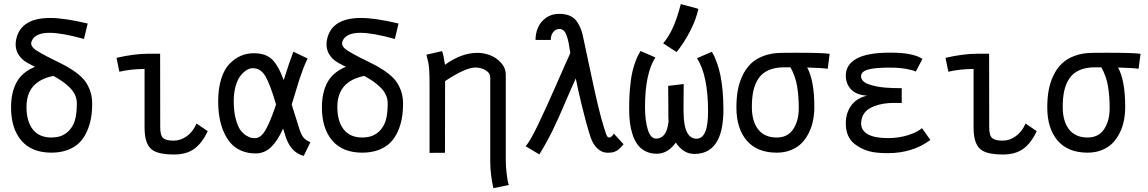

<svg xmlns="http://www.w3.org/2000/svg" viewBox="-20 -763 5733 959"><path d="M440.4 -246.1Q440.4 -206.1 434.3 -171.6Q428.2 -137.2 413.6 -105Q398.9 -72.8 376.2 -50Q353.5 -27.3 317.9 -13.9Q282.2 -0.5 236.3 -0.5H235.4Q137.7 -1 86.4 -61.3Q35.2 -121.6 35.2 -226.6Q35.2 -300.8 62.7 -351.8Q90.3 -402.8 154.8 -429.2Q114.3 -449.2 100.1 -460Q58.1 -493.7 58.1 -542Q58.1 -554.7 62 -571.8Q87.4 -673.3 230.5 -673.3Q301.8 -673.3 418 -645.5L399.4 -568.4Q289.1 -599.1 227.5 -599.1Q157.7 -599.1 139.2 -560.1Q135.7 -552.7 135.7 -545.4Q135.7 -529.3 159.2 -512.7Q183.6 -497.1 220.5 -478Q257.3 -459 285.2 -445.8Q313 -432.6 343.8 -412.1Q374.5 -391.6 394.3 -370.6Q414.1 -349.6 427.2 -317.4Q440.4 -285.2 440.4 -246.1ZM247.1 -383.8Q112.3 -357.4 112.3 -229Q112.3 -156.7 144 -116.5Q175.8 -76.2 236.3 -76.2Q264.2 -76.7 282.5 -83Q300.8 -89.4 319.3 -105Q343.8 -127.9 353.8 -160.9Q363.8 -193.8 363.8 -247.1Q363.8 -269 354.5 -289.1Q345.2 -309.1 328.1 -325.9Q311 -342.8 291.7 -356.2Q272.5 -369.6 247.1 -383.8Z M721.2 -494.6H779.8Q779.8 -494.6 780.3 -126.5Q780.3 -85.9 795.4 -73.2Q810.5 -60.5 847.2 -60.5Q882.3 -60.5 913.1 -82.8Q943.8 -105 961.9 -146L1017.6 -107.9Q990.2 -49.3 951.2 -20.3Q912.1 8.8 847.7 8.8Q781.7 8.8 747.6 -9.8Q702.1 -34.7 702.1 -124.5V-418.5Q635.3 -418.5 576.2 -404.8L562 -474.1Q650.4 -494.6 721.2 -494.6Z M1147.5 -257.3Q1147.5 -206.5 1157.5 -169.2Q1167.5 -131.8 1180.2 -114.3Q1192.9 -96.7 1209.5 -86.4Q1226.1 -76.2 1234.1 -74.7Q1242.2 -73.2 1248.5 -73.2H1254.9Q1283.7 -73.2 1307.9 -116.5Q1332 -159.7 1358.9 -241.2Q1329.1 -342.3 1305.7 -382.3Q1282.2 -422.4 1242.2 -422.4Q1227.1 -422.4 1211.2 -412.6Q1195.3 -402.8 1180.7 -384Q1166 -365.2 1156.7 -332Q1147.5 -298.8 1147.5 -257.3ZM1437 -240.7Q1471.2 -130.9 1477.1 -113.3Q1484.9 -89.8 1496.3 -75.7Q1507.8 -61.5 1530.3 -52.7L1497.1 15.6Q1430.2 -1 1404.3 -87.9Q1397.5 -110.4 1394 -121.1Q1368.2 -62 1335 -29.3Q1301.8 3.4 1256.8 3.4Q1215.8 3.4 1183.3 -11.2Q1150.9 -25.9 1130.1 -50.5Q1109.4 -75.2 1095.5 -109.1Q1081.5 -143.1 1075.7 -179.7Q1069.8 -216.3 1069.8 -257.3Q1069.8 -321.8 1085.2 -369.9Q1100.6 -418 1127 -444.8Q1153.3 -471.7 1183.6 -484.4Q1213.9 -497.1 1247.6 -497.1Q1306.2 -497.1 1337.9 -467.3Q1369.6 -437.5 1397 -362.8Q1425.3 -452.6 1445.3 -504.9L1516.6 -470.7Q1505.4 -449.2 1493.7 -418Q1481.9 -386.7 1475.3 -366Q1468.8 -345.2 1455.1 -300Q1441.4 -254.9 1437 -240.7Z M1993.2 -246.1Q1993.2 -206.1 1987.1 -171.6Q1981 -137.2 1966.3 -105Q1951.7 -72.8 1929 -50Q1906.2 -27.3 1870.6 -13.9Q1835 -0.5 1789.1 -0.5H1788.1Q1690.4 -1 1639.2 -61.3Q1587.9 -121.6 1587.9 -226.6Q1587.9 -300.8 1615.5 -351.8Q1643.1 -402.8 1707.5 -429.2Q1667 -449.2 1652.8 -460Q1610.8 -493.7 1610.8 -542Q1610.8 -554.7 1614.7 -571.8Q1640.1 -673.3 1783.2 -673.3Q1854.5 -673.3 1970.7 -645.5L1952.1 -568.4Q1841.8 -599.1 1780.3 -599.1Q1710.4 -599.1 1691.9 -560.1Q1688.5 -552.7 1688.5 -545.4Q1688.5 -529.3 1711.9 -512.7Q1736.3 -497.1 1773.2 -478Q1810.1 -459 1837.9 -445.8Q1865.7 -432.6 1896.5 -412.1Q1927.2 -391.6 1947 -370.6Q1966.8 -349.6 1980 -317.4Q1993.2 -285.2 1993.2 -246.1ZM1799.8 -383.8Q1665 -357.4 1665 -229Q1665 -156.7 1696.8 -116.5Q1728.5 -76.2 1789.1 -76.2Q1816.9 -76.7 1835.2 -83Q1853.5 -89.4 1872.1 -105Q1896.5 -127.9 1906.5 -160.9Q1916.5 -193.8 1916.5 -247.1Q1916.5 -269 1907.2 -289.1Q1897.9 -309.1 1880.9 -325.9Q1863.8 -342.8 1844.5 -356.2Q1825.2 -369.6 1799.8 -383.8Z M2202.6 -439.5Q2284.2 -499 2365.2 -499Q2396.5 -499 2428 -487.1Q2459.5 -475.1 2482.9 -449Q2506.3 -422.9 2506.3 -388.7V38.6Q2506.3 65.4 2510.7 105Q2515.1 144.5 2521.5 161.1L2444.3 176.8Q2428.7 108.4 2428.7 42V-373.5Q2428.7 -398.4 2405.8 -412.1Q2382.8 -425.8 2354.5 -425.8Q2305.2 -425.8 2203.1 -357.9L2202.6 0L2125.5 0.5V-344.2Q2125.5 -386.7 2123.8 -411.9Q2122.1 -437 2119.6 -449.2Q2117.2 -461.4 2109.9 -489.7L2188 -507.8Q2195.3 -489.7 2202.6 -439.5Z M2673.8 8.3 2605.5 -32.7Q2626.5 -55.2 2667 -139.2Q2707.5 -223.1 2760 -343.3Q2812.5 -463.4 2828.6 -497.6Q2824.2 -527.8 2820.6 -546.9Q2816.9 -565.9 2810.8 -583.7Q2804.7 -601.6 2795.7 -609.9Q2786.6 -618.2 2773.9 -618.2Q2754.9 -618.2 2742.9 -602.5Q2731 -586.9 2731 -563.5H2654.8Q2654.8 -596.2 2667.2 -625.2Q2679.7 -654.3 2707.3 -674.1Q2734.9 -693.8 2772 -693.8Q2823.7 -693.8 2849.6 -668.9Q2875.5 -644 2889.2 -593.8Q2892.6 -580.6 2932.4 -391.4Q2972.2 -202.1 2995.6 -129.9Q2997.1 -124.5 2999.8 -116.5Q3002.4 -108.4 3003.7 -104.5Q3004.9 -100.6 3006.8 -95Q3008.8 -89.4 3010.3 -86.7Q3011.7 -84 3013.7 -81.1Q3015.6 -78.1 3018.1 -77.1Q3020.5 -76.2 3022.9 -76.2Q3028.8 -76.2 3034.4 -81.1Q3040 -85.9 3043 -90.8L3045.4 -96.2L3094.7 -42.5Q3077.1 -22.9 3069.8 -16.4Q3062.5 -9.8 3049.3 -4.9Q3036.1 0 3015.6 0Q2986.8 0 2964.4 -20.8Q2941.9 -41.5 2929.7 -78.1Q2908.7 -142.6 2887 -232.2Q2865.2 -321.8 2856 -371.1Q2835 -326.2 2802.7 -250.2Q2770.5 -174.3 2741.7 -114.7Q2712.9 -55.2 2673.8 8.3Z M3292.5 -546.4Q3324.7 -585.9 3344.5 -632.8Q3364.3 -679.7 3380.4 -742.7L3468.3 -718.8Q3456.5 -664.6 3426.3 -606.2Q3396 -547.9 3359.4 -502.9ZM3317.4 -334 3395 -343.3Q3394.5 -319.3 3394.3 -272.5Q3394 -225.6 3394 -210.4Q3394.5 -206.5 3394.5 -197.8Q3396 -70.3 3459.5 -70.3Q3516.6 -70.3 3516.6 -205.1Q3516.6 -386.7 3461.4 -472.2L3535.6 -504.4Q3593.3 -407.7 3593.3 -215.3Q3593.3 5.9 3447.8 5.9Q3393.1 5.9 3355.5 -50.8Q3315.9 4.9 3260.3 4.9Q3228.5 4.9 3203.9 -7.8Q3179.2 -20.5 3164.1 -41.3Q3148.9 -62 3139.4 -91.6Q3129.9 -121.1 3126.2 -151.4Q3122.6 -181.6 3122.6 -216.8Q3122.6 -256.3 3124 -286.1Q3125.5 -315.9 3130.6 -357.9Q3135.7 -399.9 3147.9 -438.2Q3160.2 -476.6 3179.2 -508.3L3253.4 -476.1Q3201.7 -395 3201.7 -228.5Q3201.7 -161.1 3215.6 -116Q3229.5 -70.8 3256.8 -70.8Q3310.5 -70.8 3319.3 -156.7Q3318.4 -172.4 3318.4 -179.7Q3318.4 -196.8 3318.1 -251.5Q3317.9 -306.2 3317.4 -334Z M3928.2 -426.8Q3928.2 -426.8 3917.5 -426.8Q3917.5 -426.8 3897.5 -426.8Q3851.6 -426.8 3819.6 -412.8Q3787.6 -398.9 3769.3 -372.1Q3751 -345.2 3743.2 -310.5Q3735.4 -275.9 3735.4 -229Q3735.4 -156.7 3767.1 -116.5Q3798.8 -76.2 3859.4 -76.2Q3914.6 -76.2 3942.1 -117.9Q3969.7 -159.7 3969.7 -223.1Q3969.7 -282.7 3961.4 -332.3Q3953.1 -381.8 3928.2 -426.8ZM4011.7 -425.8Q4047.4 -360.8 4047.4 -229.5Q4047.4 -193.8 4041 -161.4Q4034.7 -128.9 4020 -99.4Q4005.4 -69.8 3984.1 -48.1Q3962.9 -26.4 3930.9 -13.4Q3898.9 -0.5 3859.4 -0.5H3858.4Q3760.7 -1 3709.5 -61.3Q3658.2 -121.6 3658.2 -226.6Q3658.2 -271.5 3664.8 -309.8Q3671.4 -348.1 3687.7 -383.5Q3704.1 -418.9 3729.2 -443.8Q3754.4 -468.8 3793.7 -483.6Q3833 -498.5 3883.3 -499Q3884.3 -499 3909.4 -499.3Q3934.6 -499.5 3955.6 -499.5Q4093.8 -499.5 4124 -494.1L4114.3 -419.4Q4085 -423.8 4011.7 -425.8Z M4627 -64Q4538.6 2 4413.6 2Q4351.1 2 4314.9 -9.3Q4278.8 -20.5 4248.5 -43.9Q4204.6 -78.6 4204.6 -147Q4204.6 -197.8 4231 -235.1Q4257.3 -272.5 4310.5 -285.2Q4255.9 -289.1 4230.2 -317.1Q4204.6 -345.2 4204.6 -385.3Q4204.6 -440.4 4258.5 -470.2Q4312.5 -500 4423.3 -500H4430.2Q4540.5 -500 4587.4 -468.8L4554.2 -405.3Q4543 -412.1 4507.6 -418.7Q4472.2 -425.3 4424.3 -425.3Q4349.1 -425.3 4314.9 -415.3Q4280.8 -405.3 4280.8 -382.3Q4280.8 -369.1 4290.8 -358.6Q4300.8 -348.1 4318.8 -342Q4336.9 -335.9 4356.2 -331.8Q4375.5 -327.6 4399.4 -325.7Q4423.3 -323.7 4439.5 -323.2Q4455.6 -322.8 4472.7 -322.8H4475.1H4483.9V-248.5Q4477.5 -248.5 4464.8 -248.8Q4452.1 -249 4445.8 -249Q4390.1 -249 4348.6 -233.4Q4281.2 -208.5 4281.2 -146Q4281.2 -111.3 4314.9 -92.3Q4348.6 -73.2 4414.1 -73.2Q4470.7 -73.2 4517.1 -88.4Q4563.5 -103.5 4585 -123Z M4861.8 -494.6H4920.4Q4920.4 -494.6 4920.9 -126.5Q4920.9 -85.9 4936 -73.2Q4951.2 -60.5 4987.8 -60.5Q5022.9 -60.5 5053.7 -82.8Q5084.5 -105 5102.5 -146L5158.2 -107.9Q5130.9 -49.3 5091.8 -20.3Q5052.7 8.8 4988.3 8.8Q4922.4 8.8 4888.2 -9.8Q4842.8 -34.7 4842.8 -124.5V-418.5Q4775.9 -418.5 4716.8 -404.8L4702.6 -474.1Q4791 -494.6 4861.8 -494.6Z M5481 -426.8Q5481 -426.8 5470.2 -426.8Q5470.2 -426.8 5450.2 -426.8Q5404.3 -426.8 5372.3 -412.8Q5340.3 -398.9 5322 -372.1Q5303.7 -345.2 5295.9 -310.5Q5288.1 -275.9 5288.1 -229Q5288.1 -156.7 5319.8 -116.5Q5351.6 -76.2 5412.1 -76.2Q5467.3 -76.2 5494.9 -117.9Q5522.5 -159.7 5522.5 -223.1Q5522.5 -282.7 5514.2 -332.3Q5505.9 -381.8 5481 -426.8ZM5564.5 -425.8Q5600.1 -360.8 5600.1 -229.5Q5600.1 -193.8 5593.8 -161.4Q5587.4 -128.9 5572.8 -99.4Q5558.1 -69.8 5536.9 -48.1Q5515.6 -26.4 5483.6 -13.4Q5451.7 -0.5 5412.1 -0.5H5411.1Q5313.5 -1 5262.2 -61.3Q5210.9 -121.6 5210.9 -226.6Q5210.9 -271.5 5217.5 -309.8Q5224.1 -348.1 5240.5 -383.5Q5256.8 -418.9 5282 -443.8Q5307.1 -468.8 5346.4 -483.6Q5385.7 -498.5 5436 -499Q5437 -499 5462.2 -499.3Q5487.3 -499.5 5508.3 -499.5Q5646.5 -499.5 5676.8 -494.1L5667 -419.4Q5637.7 -423.8 5564.5 -425.8Z"/></svg>

Font: Fantasque Sans Mono
Style: Regular
Weight: 400
Monospace: yes
Designer: Jany Belluz
Version: Version 1.8.0 ; ttfautohint (v1.8.2)